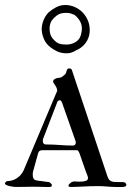

<svg xmlns="http://www.w3.org/2000/svg" viewBox="-29 -743 522 763"><path d="M-9.3 -13.7Q-9.3 -15.6 -6.6 -19.5Q-3.9 -23.4 1.5 -23.4Q9.3 -23.4 18.3 -25.9Q27.3 -28.3 35.9 -33.4Q44.4 -38.6 52 -46.6Q59.6 -54.7 64.9 -65.9L194.3 -372.6Q194.8 -373.5 196.5 -377.2Q198.2 -380.9 198.2 -383.3Q198.2 -388.7 195.8 -394Q193.4 -399.4 190.2 -404.1Q187 -408.7 184.6 -412.4Q182.1 -416 182.1 -418.9Q182.1 -423.8 185.5 -426.8Q189 -429.7 193.6 -431.4Q198.2 -433.1 203.6 -433.6Q209 -434.1 212.9 -435.1Q217.3 -437 222.7 -441.7Q228 -446.3 231.4 -449.2Q232.9 -451.7 233.9 -455.6Q234.9 -459.5 236.1 -462.9Q237.3 -466.3 239.5 -468.8Q241.7 -471.2 245.6 -471.2Q255.4 -471.2 257.3 -462.9L397 -44.9Q399.9 -35.6 403.6 -30.5Q407.2 -25.4 412.6 -22.9Q418 -20.5 424.6 -20Q431.2 -19.5 439.9 -19.5H457.5Q461.9 -19.5 464.4 -18.6Q466.8 -18.6 470 -15.1Q473.1 -11.7 473.1 -9.3Q473.1 -1.5 464.4 -1Q463.4 0 457.5 0H429.7Q415.5 0 397 -1.7Q378.4 -3.4 359.9 -3.4Q329.6 -3.4 301.3 -1.7Q272.9 0 251 0Q248.5 0 245.8 -1Q243.2 -2 243.2 -4.9Q243.2 -7.8 245.6 -10.7Q248 -13.7 251.5 -16.4Q254.9 -19 259 -20.5Q263.2 -22 266.6 -22Q271.5 -22 276.4 -21.5Q281.2 -21 287.1 -21Q302.7 -21 312.5 -24.4Q320.8 -27.3 320.8 -36.1Q320.8 -37.1 320.3 -38.6Q319.8 -40 319.3 -43Q317.4 -47.4 313 -59.3Q308.6 -71.3 303.7 -85.4Q298.8 -99.6 294.2 -112.8Q289.6 -126 287.1 -133.3Q285.2 -137.7 283 -141.8Q280.8 -146 275.4 -146H138.2Q126 -146 122.6 -134.3L103 -63.5Q102.1 -60.1 101.6 -57.6Q101.1 -55.2 101.1 -50.8Q101.1 -43 102.3 -38.3Q103.5 -33.7 106.2 -30.8Q108.9 -27.8 113.5 -26.6Q118.2 -25.4 125.5 -24.4Q127.9 -24.4 133.5 -23.7Q139.2 -22.9 145.5 -22Q151.9 -21 157.5 -20.3Q163.1 -19.5 165.5 -19.5Q168 -18.6 172.6 -14.9Q177.2 -11.2 177.2 -6.8Q177.2 -4.4 175.3 -2.2Q173.3 0 168 0H152.8Q145 0 131.6 -0.5Q118.2 -1 104.5 -1Q91.3 -1 72.8 -0.5Q54.2 0 34.7 0Q32.2 0 24.9 -0.7Q17.6 -1.5 10 -3.2Q2.4 -4.9 -3.4 -7.6Q-9.3 -10.3 -9.3 -13.7ZM141.6 -189.5Q141.1 -188.5 141.1 -184.1V-181.6Q141.1 -176.3 144.3 -172.6Q147.5 -168.9 152.8 -168.9Q182.6 -168.9 209.2 -166.7Q235.8 -164.6 260.7 -164.6Q266.1 -164.6 269 -167.7Q272 -170.9 272 -173.8V-179.2Q272 -180.2 271.5 -181.2Q270.5 -182.6 270 -186L217.8 -334.5Q213.9 -344.7 208.5 -344.7Q206.1 -344.7 203.1 -342.8Q200.2 -340.8 199.2 -338.9ZM229.5 -723.1Q250 -723.1 267.8 -715.3Q285.6 -707.5 298.8 -694.1Q312 -680.7 319.8 -662.6Q327.6 -644.5 327.6 -624Q327.6 -607.9 323 -594.7Q318.4 -581.5 310.8 -571.5Q303.2 -561.5 293.2 -554.2Q283.2 -546.9 272.5 -542.5Q263.7 -537.1 254.9 -534.2Q246.1 -531.2 237.3 -531.2Q212.9 -531.2 197 -539.3Q181.2 -547.4 171.4 -555.2Q152.8 -569.3 144.8 -589.8Q136.7 -610.4 136.7 -627Q136.7 -644 143.6 -661.6Q150.4 -679.2 163.6 -693.4Q176.3 -704.6 193.6 -713.9Q210.9 -723.1 229.5 -723.1ZM232.9 -691.9Q210.4 -691.9 197.5 -682.1Q184.6 -672.4 177.2 -662.1Q173.3 -657.7 170.7 -648.2Q168 -638.7 168 -630.9Q168 -618.2 170.7 -608.2Q173.3 -598.1 182.1 -587.9Q194.3 -573.7 205.8 -569.8Q217.3 -565.9 234.4 -565.9Q248 -565.9 260.3 -570.6Q272.5 -575.2 280.8 -583.5Q289.1 -591.8 292.7 -605Q296.4 -618.2 296.4 -629.4Q296.4 -645 289.1 -658.4Q281.7 -671.9 267.6 -683.6Q261.7 -686 253.9 -689Q246.1 -691.9 232.9 -691.9Z"/></svg>

Font: IM FELL French Canon SC
Style: Regular
Weight: 400
Designer: Igino Marini
Foundry: Igino Marini
Version: 3.00